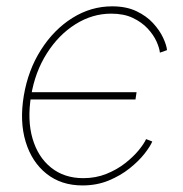

<svg xmlns="http://www.w3.org/2000/svg" viewBox="-20 -563 562 591"><path d="M233.9 7.8Q168.5 7.8 123.3 -28.1Q78.1 -64 59.1 -126.2Q40 -188.5 53.2 -268.1Q66.4 -347.2 106 -409.4Q145.5 -471.7 202.6 -507.6Q259.8 -543.5 325.2 -543.5Q368.7 -543.5 399.9 -528.6Q431.2 -513.7 451.4 -491.5Q471.7 -469.2 482.2 -446.5Q492.7 -423.8 494.1 -408.7L472.2 -400.9Q470.7 -415.5 461.7 -435.5Q452.6 -455.6 434.6 -475.1Q416.5 -494.6 388.9 -507.8Q361.3 -521 322.3 -521Q264.2 -521 212.4 -488.5Q160.6 -456.1 124.3 -398.9Q87.9 -341.8 75.7 -268.1Q63.5 -193.8 80.1 -136.7Q96.7 -79.6 137.2 -47.1Q177.7 -14.6 236.3 -14.6Q274.9 -14.6 307.6 -27.8Q340.3 -41 365.5 -60.8Q390.6 -80.6 407 -100.6Q423.3 -120.6 429.7 -134.8L448.7 -127.4Q442.4 -112.3 424.6 -89.6Q406.7 -66.9 378.9 -44.7Q351.1 -22.5 314.5 -7.3Q277.8 7.8 233.9 7.8ZM65.9 -256.8 69.3 -279.3H400.4L397 -256.8Z"/></svg>

Font: Inter 20pt Thin
Style: Italic
Weight: 250
Italic angle: -9.3988°
Version: Version 4.001;git-66647c0bb